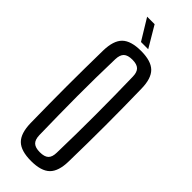

<svg xmlns="http://www.w3.org/2000/svg" viewBox="-314 -976 1005 1005"><g transform="rotate(45 188.5 -474.0)"><path d="M189 7.5Q114 7.5 81.2 -24.8Q48.5 -57 47 -131.5Q46 -200.5 45.2 -267Q44.5 -333.5 44.5 -400Q44.5 -466.5 45.2 -533Q46 -599.5 47 -668.5Q48.5 -743 81.2 -775.2Q114 -807.5 189 -807.5Q263.5 -807.5 296.2 -775.2Q329 -743 330 -668.5Q331.5 -599.5 332.2 -532.5Q333 -465.5 333 -399.5Q333 -333.5 332.2 -267Q331.5 -200.5 330 -131.5Q329 -57 296.2 -24.8Q263.5 7.5 189 7.5ZM189 -57.5Q223 -57.5 238 -71.8Q253 -86 253.5 -119Q255.5 -190 256.2 -260.8Q257 -331.5 257 -402Q257 -472.5 256 -542.2Q255 -612 253.5 -681Q253 -714 237.8 -728.5Q222.5 -743 189 -743Q155.5 -743 140.2 -728.5Q125 -714 124 -681Q122 -612 121 -542.2Q120 -472.5 120.2 -402Q120.5 -331.5 121.5 -260.8Q122.5 -190 124 -119Q125 -86 140.2 -71.8Q155.5 -57.5 189 -57.5ZM155.5 -840 84.5 -956.5H140L209 -840Z"/></g></svg>

Font: Big Shoulders Display Thin Medium
Style: Regular
Weight: 500
Version: Version 2.002